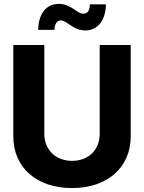

<svg xmlns="http://www.w3.org/2000/svg" viewBox="-20 -960 745 992"><path d="M352.1 11.7C535.6 11.7 655.3 -95.7 655.3 -254.9V-727.5H495.1V-268.1C495.1 -187 438.5 -128.9 352.1 -128.9C266.6 -128.9 209 -187.5 209 -268.1V-727.5H48.8V-254.9C48.8 -95.2 168.5 11.7 352.1 11.7ZM421.4 -802.7C481.4 -802.7 525.9 -850.6 527.3 -937.5H444.3C442.9 -905.8 433.6 -889.2 410.2 -889.2C377 -889.2 348.6 -939.9 283.2 -939.9C221.2 -939.9 179.2 -892.6 177.2 -805.7H261.2C262.7 -835.4 273.4 -854.5 294.4 -854.5C326.7 -854.5 356.4 -802.7 421.4 -802.7Z"/></svg>

Font: Raveo Display
Style: Bold
Weight: 700
Designer: Jakub Foglar, Rasmus Andersson (Inter)
Foundry: Jakubfoglar.com
Version: Version 1.100;Glyphs 3.2.3 (3260)